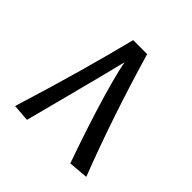

<svg xmlns="http://www.w3.org/2000/svg" viewBox="-140 -614 735 735"><g transform="rotate(45 227.5 -247.0)"><path d="M252.9 -498.5Q293.5 -360.4 334.5 -238.8Q375.5 -117.2 420.4 -1.5L340.8 5.4Q314 -69.8 290.8 -140.9Q267.6 -211.9 250 -272.5Q232.4 -333 221.9 -377.2Q211.4 -421.4 210 -442.4L218.8 -435.1Q206.1 -382.8 190.9 -323.7Q175.8 -264.6 155.3 -186Q134.8 -107.4 105.5 4.9L36.1 -0.5Q82.5 -150.4 116.5 -271Q150.4 -391.6 177.2 -498.5Z"/></g></svg>

Font: Markazi Text Medium
Style: Regular
Weight: 500
Designer: Borna Izadpanah (Arabic designer), Fiona Ross (Arabic design director) and Florian Runge (Latin designer)
Foundry: Borna Izadpanah and Florian Runge
Version: Version 1.001